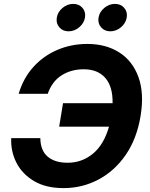

<svg xmlns="http://www.w3.org/2000/svg" viewBox="-20 -965 779 995"><path d="M309.1 9.8Q217.3 9.8 156 -26.9Q94.7 -63.5 64.9 -122.3Q35.2 -181.2 38.1 -249H189Q189.9 -184.6 227.3 -153.1Q264.6 -121.6 330.1 -121.6Q404.3 -121.6 461.2 -168.2Q518.1 -214.8 544.9 -308.6H286.6L306.6 -430.2H563.5Q564.9 -516.6 525.6 -561.3Q486.3 -606 414.1 -606Q348.6 -606 299.1 -574.5Q249.5 -543 227.5 -479H76.7Q101.1 -561 153.6 -618.7Q206.1 -676.3 278.1 -706.8Q350.1 -737.3 432.6 -737.3Q528.8 -737.3 597.9 -693.4Q667 -649.4 697.5 -565.7Q728 -481.9 708.5 -363.8Q689 -245.6 631.3 -162.1Q573.7 -78.6 490 -34.4Q406.2 9.8 309.1 9.8ZM335.4 -802.7Q305.2 -802.7 287.4 -823.7Q269.5 -844.7 274.4 -874Q279.3 -903.3 304.2 -924.1Q329.1 -944.8 359.4 -944.8Q389.6 -944.8 407.5 -924.1Q425.3 -903.3 420.4 -874Q415.5 -844.7 390.6 -823.7Q365.7 -802.7 335.4 -802.7ZM551.8 -802.7Q521.5 -802.7 503.7 -823.7Q485.8 -844.7 490.7 -874Q495.6 -903.3 520.5 -924.1Q545.4 -944.8 575.7 -944.8Q606 -944.8 623.8 -924.1Q641.6 -903.3 636.7 -874Q631.8 -844.7 606.9 -823.7Q582 -802.7 551.8 -802.7Z"/></svg>

Font: Inter
Style: Bold Italic
Weight: 700
Italic angle: -9.39999°
Designer: Rasmus Andersson
Foundry: rsms
Version: Version 4.001;git-9221beed3